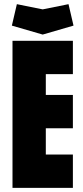

<svg xmlns="http://www.w3.org/2000/svg" viewBox="-20 -902 400 922"><path d="M40 -706H330V-546H200V-446H330V-286H200V-160H330V0H40ZM37 -779 61 -882 185 -857 309 -882 333 -779 185 -736Z"/></svg>

Font: Lineal Heavy
Style: Regular
Weight: 900
Designer: Created by Frank Adebiaye with contributions from Anton Moglia & Ariel Martín Pérez
Created by Frank ADEBIAYE with FontF
Foundry: Velvetyne Type Foundry
Version: Version 2.000